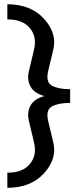

<svg xmlns="http://www.w3.org/2000/svg" viewBox="-20 -733 382 905"><path d="M14.6 152.3Q125 152.3 187.3 84Q249.5 15.6 231.4 -60.1L207 -163.1Q194.8 -215.3 225.3 -231.7Q255.9 -248 310.5 -248V-312.5Q255.9 -312.5 225.3 -328.9Q194.8 -345.2 207 -397.5L231.4 -500.5Q249.5 -576.2 187.3 -644.5Q125 -712.9 14.6 -712.9V-641.6Q86.9 -641.6 120.8 -600.6Q154.8 -559.6 140.6 -500.5L116.2 -397.5Q106.4 -356.4 124 -324.7Q141.6 -293 189.5 -280.3Q141.6 -267.6 124 -235.8Q106.4 -204.1 116.2 -163.1L140.6 -60.1Q154.8 -1 120.8 40Q86.9 81.1 14.6 81.1Z"/></svg>

Font: Roboto Flex
Style: Regular
Weight: 400
Designer: Berlow after Robertson
Foundry: Google
Version: Version 3.200;gftools[0.9.32]